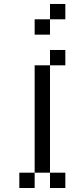

<svg xmlns="http://www.w3.org/2000/svg" viewBox="-20 -943 348 963"><path d="M76.9 -76.9H153.8V0H76.9ZM230.8 -76.9H307.7V0H230.8ZM153.8 -153.8H230.8V-76.9H153.8ZM153.8 -230.8H230.8V-153.8H153.8ZM153.8 -307.7H230.8V-230.8H153.8ZM153.8 -384.6H230.8V-307.7H153.8ZM153.8 -461.5H230.8V-384.6H153.8ZM153.8 -538.5H230.8V-461.5H153.8ZM153.8 -615.4H230.8V-538.5H153.8ZM230.8 -692.3H307.7V-615.4H230.8ZM153.8 -846.2H230.8V-769.2H153.8ZM230.8 -923.1H307.7V-846.2H230.8Z"/></svg>

Font: Jacquarda Bastarda 9
Style: Regular
Weight: 400
Designer: Sarah Cadigan-Fried
Version: Version 1.000; ttfautohint (v1.8.4.7-5d5b)